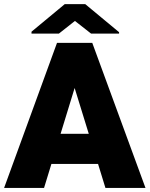

<svg xmlns="http://www.w3.org/2000/svg" viewBox="-24 -921 733 941"><path d="M0 0ZM456.5 -117.7H228L191.9 0H-3.9L255.4 -710.9H379.4H428.2L689 0H492.7ZM411.1 -265.1 341.8 -489.7 272.9 -265.1ZM559.6 -756.3H422.4L343.3 -818.4L264.6 -756.3H130.4V-765.6L293.5 -900.9H393.6L559.6 -763.2Z"/></svg>

Font: Heebo Black
Style: Regular
Weight: 900
Designer: Oded Ezer
Foundry: Meir Sadan
Version: Version 2.001; ttfautohint (v1.5.14-ce02) -l 8 -r 50 -G 200 